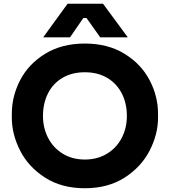

<svg xmlns="http://www.w3.org/2000/svg" viewBox="-20 -984 904 1023"><path d="M43 -356V-378Q43 -472 88 -558Q133 -644 221.5 -698Q310 -752 432 -752Q554 -752 642.5 -698Q731 -644 776.5 -558Q822 -472 822 -378V-356Q822 -269 777.5 -182Q733 -95 644.5 -38Q556 19 432 19Q308 19 219.5 -38Q131 -95 87 -182Q43 -269 43 -356ZM656 -366Q656 -434 628.5 -487Q601 -540 550.5 -569.5Q500 -599 432 -599Q364 -599 313.5 -569.5Q263 -540 236 -487Q209 -434 209 -366Q209 -302 236.5 -249Q264 -196 314.5 -165Q365 -134 432 -134Q499 -134 550 -165Q601 -196 628.5 -249Q656 -302 656 -366ZM340 -964H529L661 -785H514L441 -888H424L353 -785H210Z"/></svg>

Font: Sora-SIA
Style: Bold
Weight: 700
Designer: Jonathan Barnbrook, Julián Moncada
Foundry: Barnbrook Fonts
Version: Version 2.000